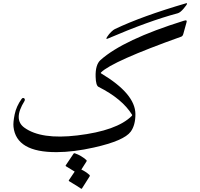

<svg xmlns="http://www.w3.org/2000/svg" viewBox="-20 -881 1243 1195"><path d="M438 75.2Q440.4 71.3 446.3 73.2Q485.8 86.9 517.1 114.7Q521.5 118.7 518.6 123.5L486.3 174.3Q513.7 187 536.6 207.5Q541 211.4 538.1 216.3L490.2 292Q487.3 296.4 480.2 290.5Q473.1 284.7 410.2 246.6Q406.2 244.1 408.7 240.7L444.8 187Q427.2 175.8 390.6 153.8Q386.7 151.4 389.2 147.9ZM800.3 -159.7Q803.2 -162.6 802.2 -166.5Q740.7 -266.1 593.3 -340.3Q576.7 -348.6 575.2 -402.3Q572.8 -478 605.5 -507.3Q747.6 -634.3 1124.5 -752Q1132.3 -754.4 1136.2 -754.4Q1142.1 -754.4 1142.1 -747.6Q1142.1 -746.1 1140.6 -740.7L1121.1 -670.4Q1117.2 -655.8 1107.9 -652.8Q677.7 -499 608.9 -430.2Q605 -426.3 610.8 -423.3Q821.3 -297.4 822.8 -171.9Q823.2 -102.1 793.5 -61.5Q752 -4.9 564.5 37.1Q438.5 65.4 333.5 65.9Q81.1 67.4 64 -91.8Q61 -119.1 71.3 -169.2Q81.5 -219.2 114.3 -265.1Q119.1 -272 125.5 -271.2Q131.8 -270.5 134 -264.4Q136.2 -258.3 132.3 -252Q61 -137.2 131.8 -86.4Q235.8 -11.2 460.9 -38.1Q708 -67.4 800.3 -159.7ZM650.4 -640.6Q635.7 -634.3 647 -651.9Q658.2 -669.4 672.4 -682.9Q686.5 -696.3 695.3 -700.2Q863.3 -780.3 1138.7 -860.8Q1144.5 -862.8 1144 -857.4Q1143.6 -852.1 1122.8 -827.4Q1102.1 -802.7 1085.9 -798.3Q906.2 -750.5 650.4 -640.6Z"/></svg>

Font: Amiri
Style: Regular
Weight: 400
Designer: Khaled Hosny
Version: Version 000.108